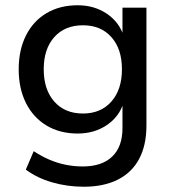

<svg xmlns="http://www.w3.org/2000/svg" viewBox="-20 -520 656 729"><path d="M298 189Q236 189 178.5 172.5Q121 156 78 124L108 54Q137 73 167 86Q197 99 229 105.5Q261 112 294 112Q367 112 406 74.5Q445 37 445 -33V-130H449Q433 -77 385.5 -45Q338 -13 275 -13Q207 -13 156.5 -43.5Q106 -74 78.5 -129Q51 -184 51 -257Q51 -330 78.5 -385Q106 -440 156.5 -470Q207 -500 275 -500Q338 -500 385.5 -468Q433 -436 450 -382H445V-491H536V-43Q536 31 508.5 83Q481 135 427.5 162Q374 189 298 189ZM295 -89Q363 -89 403 -134.5Q443 -180 443 -257Q443 -334 403 -379Q363 -424 295 -424Q226 -424 186 -379Q146 -334 146 -257Q146 -180 186 -134.5Q226 -89 295 -89Z"/></svg>

Font: Nunito Sans 10pt Medium
Style: Regular
Weight: 500
Designer: Vernon Adams
Foundry: Vernon Adams
Version: Version 3.101;gftools[0.9.27]